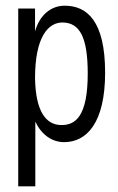

<svg xmlns="http://www.w3.org/2000/svg" viewBox="-20 -487 415 674"><path d="M44 167H104V-60C125 -15 162 12 205 12C284 12 349 -55 349 -232C349 -414 285 -467 207 -467C159 -467 119 -434 103 -377V-457H44ZM196 -48C141 -48 105 -96 103 -213C103 -355 148 -410 202 -408C258 -406 288 -360 288 -229C288 -77 244 -48 196 -48Z"/></svg>

Font: Inconsolata Condensed Thin
Style: Regular
Weight: 100
Width: 3
Monospace: yes
Designer: Raph Levien, Cyreal, Brenton Simpson
Foundry: Raph Levien, Cyreal, Google
Version: Version 3.100